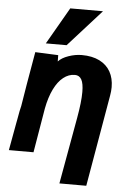

<svg xmlns="http://www.w3.org/2000/svg" viewBox="-63 -858 726 1064"><g transform="rotate(5 300.0 -326.0)"><path d="M391 -356Q391 -403.5 378.8 -425.2Q366.5 -447 342 -447Q307.5 -447 277.8 -423.5Q248 -400 226 -355Q204 -310 192 -246.5L150.5 0H13.5L42 -156.5L45 -172Q55 -230.5 60.5 -249.5Q75.5 -346 112 -553.5L240 -548L240.5 -513Q259.5 -534 297 -547Q334.5 -560 370.5 -560Q428.5 -560 469 -539.8Q509.5 -519.5 530 -482.8Q550.5 -446 550.5 -397Q550.5 -374.5 546 -349.5L458 159.5H308.5L375 -211.5Q391 -300 391 -356ZM166 -607 284 -812H466L281.5 -607Z"/></g></svg>

Font: JuliaMono Black
Style: Italic
Weight: 900
Italic angle: -9°
Monospace: yes
Designer: cormullion
Foundry: corm
Version: Version 0.057; ttfautohint (v1.8.4)